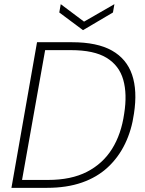

<svg xmlns="http://www.w3.org/2000/svg" viewBox="-20 -903 697 923"><path d="M35 0 158 -700H326Q447 -700 518 -660Q589 -620 615 -543.5Q641 -467 624 -357Q613 -278 581.5 -212.5Q550 -147 498.5 -99Q447 -51 374 -25.5Q301 0 206 0ZM86 -38H211Q322 -38 398 -77Q474 -116 518.5 -187Q563 -258 577 -357Q592 -451 572.5 -519.5Q553 -588 492.5 -625Q432 -662 321 -662H197ZM530 -883 523 -843 379 -758 265 -843 272 -883 384 -799Z"/></svg>

Font: DM Sans 11pt ExtraLight
Style: Italic
Weight: 250
Italic angle: -10°
Version: Version 4.004;gftools[0.9.30]